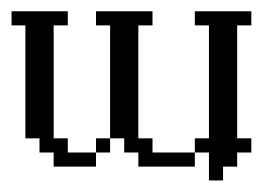

<svg xmlns="http://www.w3.org/2000/svg" viewBox="-20 -312 479 332"><path d="M146 -48.3V-72.8H170.4V-48.3ZM72.8 -23.9V-48.3H48.3V-72.8H23.9V-268.1H0V-292.5H97.2V-268.1H72.8V-72.8H97.2V-48.3H146V-23.9ZM219.2 -23.9V-48.3H194.8V-72.8H170.4V-268.1H146V-292.5H243.7V-268.1H219.2V-72.8H243.7V-48.3H316.9V-23.9ZM341.3 0V-48.3H316.9V-72.8H341.3V-268.1H316.9V-292.5H414.6V-268.1H390.1V-72.8H414.6V-48.3H390.1V-23.9H365.7V0Z"/></svg>

Font: FS Mondwest Regular
Style: Regular
Weight: 400
Designer: NZWStudios2024
Foundry: https://fontstruct.com
Version: Version 1.0